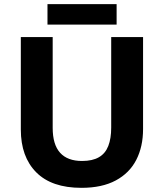

<svg xmlns="http://www.w3.org/2000/svg" viewBox="-20 -892 787 922"><path d="M667 -272Q667 -188 634.5 -124.5Q602 -61 536 -25.5Q470 10 371 10Q228 10 154 -64.5Q80 -139 80 -270V-714H233V-278Q233 -198 268.5 -158.5Q304 -119 374 -119Q424 -119 455 -137Q486 -155 500 -191Q514 -227 514 -279V-714H667ZM540 -872V-774H208V-872Z"/></svg>

Font: Noto Sans Lao UI
Style: Regular
Weight: 400
Designer: Monotype Design Team
Foundry: Monotype Imaging Inc.
Version: Version 2.000